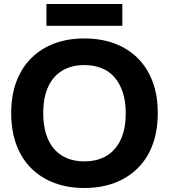

<svg xmlns="http://www.w3.org/2000/svg" viewBox="-20 -930 844 959"><path d="M401 9Q319 9 252 -16Q185 -41 136.5 -89Q88 -137 62 -206.5Q36 -276 36 -365Q36 -454 62 -523Q88 -592 136.5 -640Q185 -688 252 -713Q319 -738 401 -738Q484 -738 551.5 -713Q619 -688 667.5 -640Q716 -592 742 -523Q768 -454 768 -365Q768 -276 742 -206.5Q716 -137 667 -89Q618 -41 551 -16Q484 9 401 9ZM401 -124Q465 -124 511 -151Q557 -178 582.5 -231.5Q608 -285 608 -365Q608 -425 593 -469.5Q578 -514 551.5 -544.5Q525 -575 486.5 -590Q448 -605 401 -605Q339 -605 293 -578.5Q247 -552 221.5 -498.5Q196 -445 196 -365Q196 -305 210.5 -259.5Q225 -214 252 -184Q279 -154 316.5 -139Q354 -124 401 -124ZM212 -801V-910H591V-801Z"/></svg>

Font: Mona Sans ExtraLight
Style: Bold
Weight: 700
Version: Version 2.000